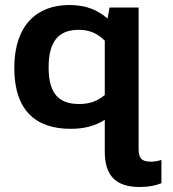

<svg xmlns="http://www.w3.org/2000/svg" viewBox="-20 -504 691 766"><path d="M536 242C575 242 597 237 624 227V134C611 138 597 141 583 141C545 141 533 128 533 89V-474H417L409 -430C368 -465 323 -484 256 -484C128 -484 37 -404 37 -233C37 -62 124 10 262 10C316 10 361 -2 398 -26V102C398 198 444 242 536 242ZM296 -89C216 -89 174 -129 174 -235C174 -336 211 -385 294 -385C337 -385 368 -371 398 -342V-125C371 -103 342 -89 296 -89Z"/></svg>

Font: Kanit Medium
Style: Regular
Weight: 500
Designer: Katatrad Team
Foundry: CadsonDemak
Version: Version 1.000;PS 001.000;hotconv 1.0.88;makeotf.lib2.5.64775